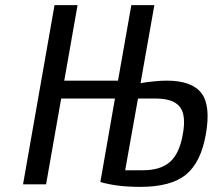

<svg xmlns="http://www.w3.org/2000/svg" viewBox="-20 -720 831 750"><path d="M528 10Q483 10 445 5.5Q407 1 372 -9L429 -335H219L160 0H70L193 -700H283L231 -405H441L493 -700H583L529 -395Q549 -399 579 -402Q609 -405 631 -405Q729 -405 766.5 -356.5Q804 -308 784 -195Q765 -86 706.5 -38Q648 10 528 10ZM469 -55H539Q607 -55 644 -87.5Q681 -120 694 -195Q708 -270 682.5 -302.5Q657 -335 589 -335H519Z"/></svg>

Font: Cuprum
Style: Italic
Weight: 400
Italic angle: -10°
Designer: Jovanny Lemonad
Foundry: Jovanny Lemonad
Version: Version 3.000